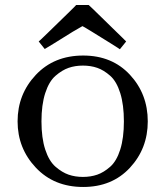

<svg xmlns="http://www.w3.org/2000/svg" viewBox="-20 -732 658 764"><path d="M568 -249Q568 -358 497 -434.5Q426 -511 311 -511Q195 -511 122.5 -434Q50 -357 50 -249Q50 -142 122.5 -65Q195 12 311 12Q426 12 497 -64.5Q568 -141 568 -249ZM458.5 -361.5Q473 -315 473 -249Q473 -183 458.5 -137Q444 -91 418.5 -68.5Q393 -46 367 -37Q341 -28 310 -28Q279 -28 253 -37Q227 -46 201 -68.5Q175 -91 160 -137Q145 -183 145 -249Q145 -315 160 -361.5Q175 -408 201 -430.5Q227 -453 253 -462Q279 -471 310 -471Q341 -471 367 -462Q393 -453 418.5 -430.5Q444 -408 458.5 -361.5ZM308 -628 270 -606Q233 -583 196 -560L158 -537L134 -567Q134 -566 171.5 -602.5Q209 -639 246.5 -675.5Q284 -712 283 -712H333Q332 -713 348 -698Q364 -683 385.5 -661.5Q407 -640 429.5 -618.5Q452 -597 467 -582L482 -567L457 -536Q458 -536 420.5 -559.5Q383 -583 345.5 -606Q308 -629 308 -628Z"/></svg>

Font: Tenor Sans
Style: Regular
Weight: 400
Designer: Denis Masharov
Foundry: Denis Masharov
Version: Version 1.1